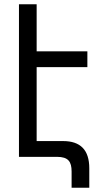

<svg xmlns="http://www.w3.org/2000/svg" viewBox="-20 -736 493 901"><path d="M247 0C301 0 316 23 316 69V145H399V54C399 -33 357 -74 276 -74H152V-421H390V-495H152V-716H69V0Z"/></svg>

Font: Noto Sans Armenian ExtraCondensed
Style: Regular
Weight: 400
Width: 2
Designer: Monotype Design Team
Foundry: Monotype Imaging Inc.
Version: Version 2.008